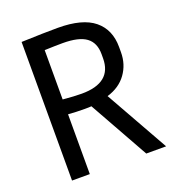

<svg xmlns="http://www.w3.org/2000/svg" viewBox="-123 -765 787 863"><g transform="rotate(-20 270.0 -333.5)"><path d="M479 -492V-467Q479 -409 447 -364.5Q415 -320 355 -302L525 0H430L271 -284Q263 -283 239 -283Q199 -283 160 -286V0H75V-663Q187 -667 249 -667Q367 -667 423 -621Q479 -575 479 -492ZM160 -593V-357Q214 -352 250 -352Q394 -352 394 -469V-489Q394 -543 359 -569Q324 -595 247 -595Q214 -595 160 -593Z"/></g></svg>

Font: Ropa Sans
Style: Regular
Weight: 400
Designer: Botio Nikoltchev
Foundry: Botio Nikoltchev
Version: Version 1.100